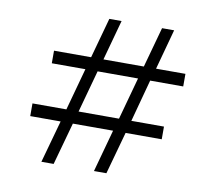

<svg xmlns="http://www.w3.org/2000/svg" viewBox="-76 -767 965 861"><g transform="rotate(10 406.0 -337.0)"><path d="M527.4 -437.7 474.6 -245.4H290.5L343.3 -437.7ZM221.2 5.4 274.7 -187.6H457.8L404.8 5.4H461.4L514.8 -187.6H679.4V-245.4H530.8L582.6 -437.7H733.1V-495H599.3L649.3 -678.5H594.3L543.7 -495H359.7L410 -678.5H354.2L303.6 -495H134.7V-437.7H287.7L235 -245.4H80.6V-187.6H219L165.4 5.4Z"/></g></svg>

Font: Estedad-FD VF
Style: Regular
Weight: 100
Designer: Amin Abedi
Version: Version 7.3